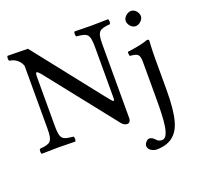

<svg xmlns="http://www.w3.org/2000/svg" viewBox="-145 -812 1260 1201"><g transform="rotate(-20 485.0 -212.0)"><path d="M556 -512V-185C556 -166 556 -155 549 -155C545 -155 530 -173 501 -210L158 -645L23 -647C17 -641 17 -620 23 -614C66 -611 96 -576 102 -550V-133C102 -44 85 -38 15 -31C9 -25 9 -4 15 2C58 1 103 0 127 0C150 0 196 1 238 2C244 -4 244 -25 238 -31C168 -38 151 -42 151 -133V-439C151 -473 151 -488 159 -488C165 -488 176 -477 193 -455L542 -14C553 1 566 10 582 10C596 10 605 -2 605 -21V-512C605 -601 622 -607 692 -614C698 -620 698 -641 692 -647C651 -646 604 -645 580 -645C559 -645 513 -646 469 -647C463 -641 463 -620 469 -614C539 -607 556 -603 556 -512ZM806 -317V-76C806 56 802 179 752 179C741 179 728 175 721 168C711 158 699 142 677 142C666 142 645 162 645 180C645 209 681 223 700 223C721 223 773 220 810 189C857 151 885 79 885 -110V-321C885 -371 889 -435 889 -435C889 -439 884 -442 876 -442C848 -431 808 -422 739 -413C737 -407 739 -391 741 -385C795 -380 806 -374 806 -317ZM792 -599C792 -573 816 -547 840 -547C868 -547 892 -574 892 -595C892 -619 871 -647 844 -647C820 -647 792 -623 792 -599Z"/></g></svg>

Font: Libertinus Serif
Style: Regular
Weight: 400
Designer: Philipp H. Poll, Khaled Hosny
Foundry: Caleb Maclennan
Version: Version 7.050;RELEASE